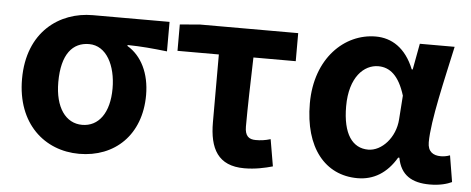

<svg xmlns="http://www.w3.org/2000/svg" viewBox="-44 -675 1941 791"><g transform="rotate(5 926.5 -280.0)"><path d="M305 14C452 14 559 -86 559 -251C559 -341 524 -411 465 -446V-450C524 -449 567 -445 629 -438V-560H312C174 -560 44 -468 44 -273C44 -88 162 14 305 14ZM307 -106C239 -106 194 -168 194 -273C194 -390 240 -440 307 -440C379 -440 419 -361 419 -266C419 -165 375 -106 307 -106Z M988 14C1033 14 1073 5 1105 -4L1086 -115C1063 -108 1045 -106 1025 -106C997 -106 980 -118 980 -158C980 -236 983 -340 986 -444H1161V-560H754L672 -553V-444H843V-164C843 -55 879 14 988 14Z M1456 14C1523 14 1577 -19 1616 -85H1621C1634 -14 1681 14 1755 14C1797 14 1827 5 1846 -4L1828 -113C1815 -108 1802 -106 1790 -106C1759 -106 1736 -120 1736 -159C1736 -248 1779 -426 1808 -560H1664L1644 -452H1640C1605 -539 1546 -574 1481 -574C1352 -574 1234 -463 1234 -276C1234 -93 1322 14 1456 14ZM1490 -107C1425 -107 1384 -162 1384 -277C1384 -398 1443 -453 1502 -453C1550 -453 1588 -422 1613 -341L1606 -242C1601 -167 1546 -107 1490 -107Z"/></g></svg>

Font: Noto Sans Mono CJK HK
Style: Bold
Weight: 700
Designer: Ryoko NISHIZUKA 西塚涼子 (kana, bopomofo & ideographs); Paul D. Hunt (Latin, Greek & Cyrillic); Sandoll Communications 산돌커뮤니
Foundry: Adobe
Version: Version 2.004;hotconv 1.0.118;makeotfexe 2.5.65603